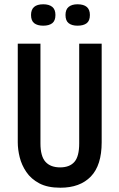

<svg xmlns="http://www.w3.org/2000/svg" viewBox="-20 -864 558 897"><path d="M262 13Q202 13 163.5 -7.5Q125 -28 103 -60.5Q81 -93 72 -129.5Q63 -166 63 -199V-660H169V-194Q169 -134 192.5 -108Q216 -82 261 -82Q305 -82 327.5 -107.5Q350 -133 350 -194V-660H455V-199Q455 -92 404.5 -39.5Q354 13 262 13ZM342 -744Q316 -744 301 -755.5Q286 -767 286 -794Q286 -820 301 -832Q316 -844 342 -844Q400 -844 400 -794Q400 -767 385 -755.5Q370 -744 342 -744ZM182 -744Q155 -744 140 -755.5Q125 -767 125 -794Q125 -844 182 -844Q209 -844 224 -832Q239 -820 239 -794Q239 -767 224 -755.5Q209 -744 182 -744Z"/></svg>

Font: Bricolage Grotesque 12pt Condensed Medium
Style: Regular
Weight: 500
Width: 3
Designer: Mathieu Triay
Foundry: Atelier Triay
Version: Version 1.001; ttfautohint (v1.8.4.7-5d5b);gftools[0.9.33.de